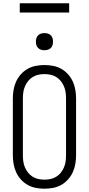

<svg xmlns="http://www.w3.org/2000/svg" viewBox="-20 -1138 540 1166"><path d="M250 8Q224 8 197.5 3Q171 -2 148 -15Q125 -28 107 -48Q89 -68 78 -92Q67 -116 62.5 -142.5Q58 -169 58 -195V-540Q58 -566 62.5 -592.5Q67 -619 78 -643Q89 -667 107 -687Q125 -707 148 -720Q171 -733 197.5 -738Q224 -743 250 -743Q276 -743 302.5 -738Q329 -733 352 -720Q375 -707 393 -687Q411 -667 422 -643Q433 -619 437.5 -592.5Q442 -566 442 -540V-195Q442 -169 437.5 -142.5Q433 -116 422 -92Q411 -68 393 -48Q375 -28 352 -15Q329 -2 302.5 3Q276 8 250 8ZM250 -47Q269 -47 287.5 -51Q306 -55 322 -65Q338 -75 349.5 -89.5Q361 -104 368.5 -121.5Q376 -139 378.5 -157.5Q381 -176 381 -195V-540Q381 -559 378.5 -577.5Q376 -596 368.5 -613.5Q361 -631 349.5 -645.5Q338 -660 322 -670Q306 -680 287.5 -684Q269 -688 250 -688Q231 -688 212.5 -684Q194 -680 178 -670Q162 -660 150.5 -645.5Q139 -631 131.5 -613.5Q124 -596 121.5 -577.5Q119 -559 119 -540V-195Q119 -176 121.5 -157.5Q124 -139 131.5 -121.5Q139 -104 150.5 -89.5Q162 -75 178 -65Q194 -55 212.5 -51Q231 -47 250 -47ZM250 -833Q239 -833 229 -836Q219 -839 211.5 -846.5Q204 -854 201 -864Q198 -874 198 -885Q198 -896 201 -906Q204 -916 211.5 -923.5Q219 -931 229 -934Q239 -937 250 -937Q261 -937 271 -934Q281 -931 288.5 -923.5Q296 -916 299 -906Q302 -896 302 -885Q302 -874 299 -864Q296 -854 288.5 -846.5Q281 -839 271 -836Q261 -833 250 -833ZM400 -1062H100V-1118H400Z"/></svg>

Font: Iosevka Custom Light
Style: Regular
Weight: 300
Monospace: yes
Designer: Belleve Invis
Foundry: Belleve Invis
Version: Version 27.3.5